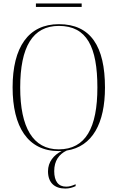

<svg xmlns="http://www.w3.org/2000/svg" viewBox="-20 -865 682 1112"><path d="M188 -825H453V-845H188ZM320 10C326 10 332 10 337 10C291 33 258 73 258 127C258 193 296 227 358 227C380 227 399 222 418 213V202C395 212 381 216 363 216C318 216 294 185 294 126C294 66 322 28 366 7C516 -16 588 -152 588 -358C588 -595 506 -725 321 -725C144 -725 53 -591 53 -359C53 -131 141 10 320 10ZM320 0C171 0 97 -127 97 -358C97 -593 169 -715 321 -715C483 -715 544 -593 544 -358C544 -125 476 0 320 0Z"/></svg>

Font: Noto Serif Display SemiCondensed ExtraLight
Style: Regular
Weight: 200
Width: 4
Designer: Monotype Design Team
Foundry: Monotype Imaging Inc.
Version: Version 2.009